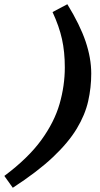

<svg xmlns="http://www.w3.org/2000/svg" viewBox="-88 -765 473 908"><path d="M-67.5 67Q45 -17 107 -102.2Q169 -187.5 193.8 -273.8Q218.5 -360 218.5 -446.5Q218.5 -519.5 205.2 -579.8Q192 -640 160.5 -708L230.5 -745Q290 -648 316.8 -569Q343.5 -490 343.5 -417Q343.5 -351 329 -286.5Q314.5 -222 275 -156.5Q235.5 -91 162.5 -22Q89.5 47 -27.5 123Z"/></svg>

Font: Newsreader 6pt SemiBold
Style: Italic
Weight: 600
Italic angle: -17°
Designer: Hugues Gentile
Foundry: Production Type
Version: Version 1.003; ttfautohint (v1.8.3)